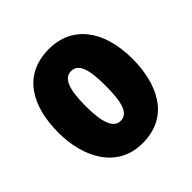

<svg xmlns="http://www.w3.org/2000/svg" viewBox="-155 -690 827 827"><g transform="rotate(-45 258.0 -276.5)"><path d="M483 -278C483 -460 393 -563 259 -563C97 -563 32 -437 32 -278C32 -132 100 10 257 10C427 10 483 -136 483 -278ZM196 -276C196 -380 215 -428 258 -428C303 -428 319 -379 319 -278C319 -176 303 -125 258 -125C215 -125 196 -177 196 -276Z"/></g></svg>

Font: Noto Sans Devanagari ExtraCondensed Black
Style: Regular
Weight: 900
Width: 2
Designer: Jelle Bosma - Monotype Design Team
Foundry: Monotype Imaging Inc.
Version: Version 2.004